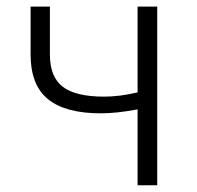

<svg xmlns="http://www.w3.org/2000/svg" viewBox="-20 -553 588 573"><path d="M390.6 0V-226.6Q328.1 -214.8 280.3 -214.8Q175.8 -214.8 123.5 -256.8Q71.3 -298.8 71.3 -390.6V-533.2H128.9V-390.6Q128.9 -323.2 167.5 -293.9Q206.1 -264.6 291 -264.6Q336.9 -264.6 390.6 -277.3V-533.2H449.2V0Z"/></svg>

Font: Gen Shin Gothic Light
Style: Regular
Weight: 200
Designer: [Source Han Sans]
Ryoko NISHIZUKA  (kana & ideographs); Paul D. Hunt (Latin, Greek & Cyrillic); Wenlong ZHANG  (bopomofo
Version: Version 1.002.20150607